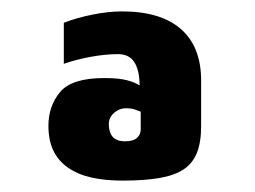

<svg xmlns="http://www.w3.org/2000/svg" viewBox="-20 -695 447 337"><path d="M195 -378Q164 -378 140 -383.5Q116 -389 99 -401Q82 -413 73.5 -431Q65 -449 65 -474Q65 -509 85.5 -533.5Q106 -558 163 -558Q189 -558 203.5 -554Q218 -550 225 -545Q225 -571 216 -585.5Q207 -600 187 -600Q166 -600 140.5 -595.5Q115 -591 92 -583V-655Q115 -664 143 -669.5Q171 -675 194 -675Q262 -675 297.5 -644Q333 -613 333 -554V-473Q333 -445 325.5 -426.5Q318 -408 302 -397.5Q286 -387 259.5 -382.5Q233 -378 195 -378ZM199 -447Q214 -447 220.5 -453Q227 -459 227 -468V-499Q222 -501 216 -503Q210 -505 201 -505Q193 -505 186 -501Q179 -497 175 -491Q171 -485 171 -477Q171 -469 173.5 -462Q176 -455 182.5 -451Q189 -447 199 -447Z"/></svg>

Font: Maven Pro Black
Style: Regular
Weight: 900
Designer: Joe Prince
Foundry: Joe Prince
Version: Version 2.103